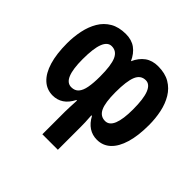

<svg xmlns="http://www.w3.org/2000/svg" viewBox="-190 -741 1137 1137"><g transform="rotate(45 379.0 -172.0)"><path d="M514.2 -557.1Q572.8 -557.1 612.5 -533.7Q652.3 -510.3 676.5 -470Q700.7 -429.7 711.4 -378.7Q722.2 -327.6 722.2 -272Q722.2 -183.1 703.6 -120.6Q685.1 -58.1 649.9 -25.1Q614.7 7.8 564.9 7.8Q526.9 7.8 496.6 -12Q466.3 -31.7 444.8 -71.8H439.9Q442.4 -40.5 443.1 -17.6Q443.8 5.4 443.8 21V212.9H314V22Q314 6.3 315.2 -17.6Q316.4 -41.5 317.9 -73.2H313Q291.5 -31.2 261.7 -11.7Q231.9 7.8 194.8 7.8Q145 7.8 109.4 -25.1Q73.7 -58.1 54.9 -120.6Q36.1 -183.1 36.1 -272Q36.1 -327.1 46.9 -378.2Q57.6 -429.2 81.5 -469.7Q105.5 -510.3 145.5 -533.7Q185.5 -557.1 244.1 -557.1Q293 -557.1 325.9 -533Q358.9 -508.8 378.9 -463.9Q398.9 -508.8 432.1 -533Q465.3 -557.1 514.2 -557.1ZM235.8 -446.8Q202.1 -446.8 185.1 -403.8Q168 -360.8 168 -270Q168 -188.5 185.1 -146.7Q202.1 -105 237.8 -105Q267.1 -105 283.7 -123.8Q300.3 -142.6 307.1 -179.4Q314 -216.3 314 -270Q314 -363.8 295.7 -405.3Q277.3 -446.8 235.8 -446.8ZM521 -446.8Q479 -446.8 461.4 -404.3Q443.8 -361.8 443.8 -270Q443.8 -182.1 462.2 -143.6Q480.5 -105 521 -105Q555.7 -105 572.8 -147.2Q589.8 -189.5 589.8 -271Q589.8 -359.9 572.3 -403.3Q554.7 -446.8 521 -446.8Z"/></g></svg>

Font: Open Sans Condensed
Style: Regular
Weight: 400
Width: 3
Designer: Monotype Design Team
Foundry: Monotype Imaging Inc.
Version: Version 3.000